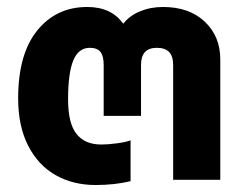

<svg xmlns="http://www.w3.org/2000/svg" viewBox="-20 -515 704 550"><path d="M32 -233Q32 -360 86.5 -427.5Q141 -495 230 -495Q299 -495 333 -447Q351 -470 381 -482.5Q411 -495 447 -495Q522 -495 566.5 -453Q611 -411 611 -345V0H476V-328Q476 -354 464.5 -366Q453 -378 429 -378Q384 -378 384 -329V-183H277V-329Q277 -354 268 -366Q259 -378 237 -378Q205 -378 190 -342Q175 -306 175 -230Q175 -162 199 -131.5Q223 -101 270 -101Q290 -101 315.5 -104.5Q341 -108 354 -113V4Q308 15 254 15Q189 15 139 -13.5Q89 -42 60.5 -98Q32 -154 32 -233Z"/></svg>

Font: Prompt SemiBold
Style: Regular
Weight: 600
Designer: Katatrad Team
Foundry: CadsonDemak
Version: Version 1.001